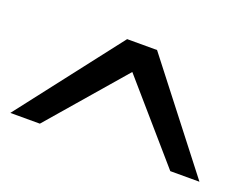

<svg xmlns="http://www.w3.org/2000/svg" viewBox="-57 -840 614 477"><g transform="rotate(20 250.0 -601.5)"><path d="M289.1 -737.3H210L0 -465.8H78.1L250 -665L422.9 -465.8H500Z"/></g></svg>

Font: GungsuhChe
Style: Regular
Weight: 400
Monospace: yes
Version: Version 2.21